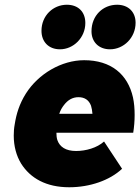

<svg xmlns="http://www.w3.org/2000/svg" viewBox="-20 -782 592 810"><path d="M233 -574C290 -574 340 -623 340 -685C340 -732 310 -762 262 -762C204 -762 155 -716 155 -652C155 -606 185 -574 233 -574ZM444 -574C502 -574 552 -623 552 -686C552 -732 521 -762 474 -762C414 -762 366 -716 366 -650C366 -605 397 -574 444 -574ZM301 -145C258 -145 232 -162 222 -191C219 -200 218 -211 218 -222H542C546 -247 548 -272 548 -297C548 -323 546 -348 541 -371C519 -469 448 -528 335 -528C240 -528 142 -471 89 -387C62 -344 49 -302 42 -257C39 -241 38 -225 38 -210C38 -165 49 -125 69 -92C108 -30 175 8 272 8C359 8 443 -21 495 -70L419 -185C389 -158 342 -145 301 -145ZM311 -372C337 -372 355 -360 364 -336C367 -326 369 -315 370 -302H230C235 -317 242 -329 250 -339C266 -360 286 -372 311 -372Z"/></svg>

Font: Arthouse Owned Black
Style: Italic
Weight: 900
Italic angle: -10°
Designer: Jeremy Tribby
Foundry: Tribby Type
Version: Version 1.000;PS 001.000;hotconv 1.0.88;makeotf.lib2.5.64775